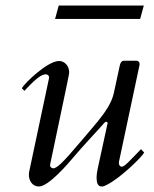

<svg xmlns="http://www.w3.org/2000/svg" viewBox="-20 -658 554 691"><path d="M407.7 -73.7C461.9 -330.1 477.1 -400.4 481.4 -420.4C482.4 -424.8 482.4 -426.8 482.4 -427.7C482.4 -435.1 477.1 -439.5 470.7 -439.5H426.3C415.5 -439.5 412.1 -427.7 410.6 -419.9L389.6 -322.8C381.8 -287.6 359.4 -254.9 329.6 -218.3C302.7 -185.5 262.7 -139.6 232.9 -105C218.3 -88.4 186.5 -52.2 172.4 -52.2C165.5 -52.2 160.2 -57.1 160.2 -63V-64.9C228.5 -388.2 229 -392.6 229 -397C229 -421.9 211.9 -438.5 192.4 -438.5C151.4 -438.5 68.8 -359.4 58.6 -340.3L67.9 -331.1C78.1 -340.8 119.6 -390.6 144.5 -390.6C151.4 -390.6 156.7 -385.7 156.7 -379.9V-377.9L85 -40C84 -36.1 84 -32.7 84 -28.8C84 -7.3 96.7 13.2 120.1 13.2C154.3 13.2 223.1 -66.4 248 -96.2C276.4 -129.9 317.9 -173.8 347.7 -207C352.5 -212.9 357.4 -219.7 362.8 -219.7C365.2 -219.7 367.2 -218.3 367.2 -214.4L331.5 -50.3C329.6 -41.5 327.6 -29.3 327.6 -17.6C327.6 -1.5 331.5 13.2 345.7 13.2C352.5 13.2 356 11.7 366.2 6.3C415.5 -19 490.7 -93.3 499 -108.9L487.3 -121.1C450.7 -83.5 428.7 -58.1 418.9 -58.1C411.1 -58.1 407.7 -64 407.7 -73.7ZM178.2 -589.8H484.4L497.6 -638.2H191.4Z"/></svg>

Font: Cardo
Style: Italic
Weight: 400
Designer: David J. Perry
Foundry: David J. Perry
Version: Version 0.99